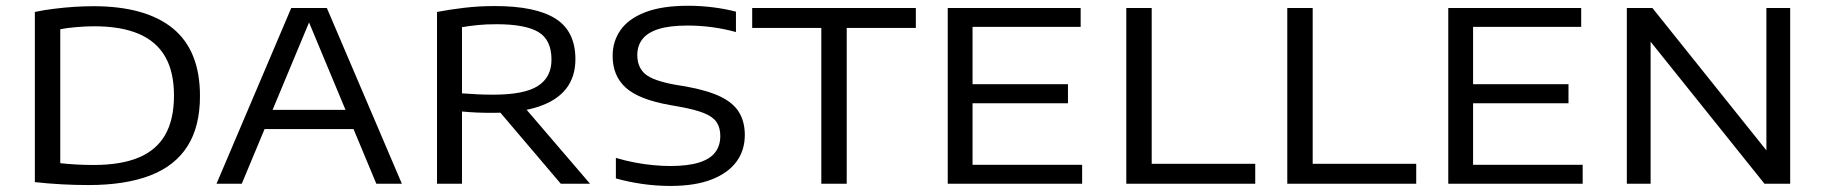

<svg xmlns="http://www.w3.org/2000/svg" viewBox="-20 -622 6178 650"><path d="M279 4.5Q235.5 4.5 188.8 2Q142 -0.5 98 -5.5V-581.5Q128 -588 162.2 -592.2Q196.5 -596.5 231 -598.8Q265.5 -601 296 -601Q473 -601 565 -526Q657 -451 657 -297Q657 -193.5 614.5 -126.8Q572 -60 488 -27.8Q404 4.5 279 4.5ZM297.5 -63.5Q389 -63.5 449.2 -88.5Q509.5 -113.5 539.2 -165.5Q569 -217.5 569 -298.5Q569 -378.5 539.2 -430.2Q509.5 -482 449.5 -507.5Q389.5 -533 299.5 -533Q270 -533 238 -530.2Q206 -527.5 184 -523V-69.5Q207.5 -67 236.2 -65.2Q265 -63.5 297.5 -63.5Z M713 0 966 -595H1086.5L1340.5 0H1254L1020 -561H1032.5L798.5 0ZM858.5 -185 880 -250H1173L1193.5 -185Z M1459.5 0V-581.5Q1500 -589.5 1550.5 -595.5Q1601 -601.5 1655 -601.5Q1793.5 -601.5 1860.8 -558.8Q1928 -516 1928 -421.5Q1928 -361.5 1896.2 -321.2Q1864.5 -281 1801.8 -260.5Q1739 -240 1647 -240Q1618.5 -240 1594.5 -241Q1570.5 -242 1544 -244.5V0ZM1878.5 0 1640 -280.5H1737L1977.5 0ZM1650 -301.5Q1755 -301.5 1801 -331Q1847 -360.5 1847 -420Q1847 -487 1802.8 -513.5Q1758.5 -540 1661 -540Q1625 -540 1597.8 -537.2Q1570.5 -534.5 1544 -530V-306Q1573.5 -304 1594.8 -302.8Q1616 -301.5 1650 -301.5Z M2249 7.5Q2202.5 7.5 2155 0.8Q2107.5 -6 2065 -18V-87.5Q2096.5 -78 2129.2 -71.8Q2162 -65.5 2192.5 -62.8Q2223 -60 2248.5 -60Q2309 -60 2346.5 -71.8Q2384 -83.5 2401.2 -106.2Q2418.5 -129 2418.5 -161.5Q2418.5 -189.5 2406.2 -208Q2394 -226.5 2364 -238.8Q2334 -251 2281.5 -260.5L2247.5 -266.5Q2141.5 -285.5 2097.8 -325.8Q2054 -366 2054 -432.5Q2054 -482 2080.8 -520.2Q2107.5 -558.5 2164.2 -580.5Q2221 -602.5 2309.5 -602.5Q2352.5 -602.5 2394 -597.2Q2435.5 -592 2471.5 -582.5V-513.5Q2431.5 -524.5 2390.5 -530Q2349.5 -535.5 2308 -535.5Q2246.5 -535.5 2209 -523.5Q2171.5 -511.5 2154.5 -489Q2137.5 -466.5 2137.5 -436Q2137.5 -394 2164.5 -371.2Q2191.5 -348.5 2266.5 -335L2300.5 -329.5Q2375.5 -316 2419.2 -294.8Q2463 -273.5 2482.2 -241.5Q2501.5 -209.5 2501.5 -165Q2501.5 -113.5 2473.5 -75Q2445.5 -36.5 2389.5 -14.5Q2333.5 7.5 2249 7.5Z M2760.5 0V-527.5H2526.5V-595H3080.5V-527.5H2846.5V0Z M3188.5 0V-595H3638.5V-531H3272.5V-64H3643.5V0ZM3231.5 -272.5V-337H3595.5V-272.5Z M3793 0V-595H3879V-67.5H4229.5V0Z M4338 0V-595H4424V-67.5H4774.5V0Z M4883 0V-595H5333V-531H4967V-64H5338V0ZM4926 -272.5V-337H5290V-272.5Z M5487.5 0V-595H5574L5976 -93H5960V-595H6040.5V0H5953.5L5551 -502H5568V0Z"/></svg>

Font: Encode Sans SC Expanded
Style: Regular
Weight: 400
Width: 7
Designer: Multiple Designers
Foundry: Impallari Type
Version: Version 3.002